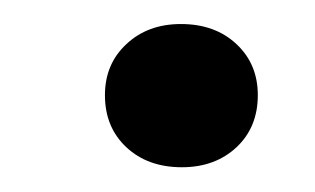

<svg xmlns="http://www.w3.org/2000/svg" viewBox="-20 -303 261 159"><path d="M130.6 -164.5Q102.4 -164.5 84.7 -181Q66.9 -197.6 66.9 -224.2Q66.9 -250 84.7 -266.5Q102.4 -283.1 129.8 -283.1Q158.1 -283.1 175.8 -266.5Q193.5 -250 193.5 -224.2Q193.5 -197.6 175.8 -181Q158.1 -164.5 130.6 -164.5Z"/></svg>

Font: Playfair 12pt Light
Style: Regular
Weight: 300
Designer: Claus Eggers Sørensen
Foundry: Claus Eggers Sørensen
Version: Version 2.000;gftools[0.9.28]